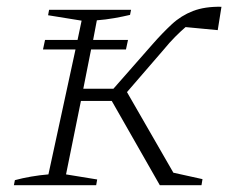

<svg xmlns="http://www.w3.org/2000/svg" viewBox="-20 -547 703 567"><path d="M21 0 24 -15Q46 -21 72 -25.5Q98 -30 123 -32L203 -401H107L113 -429H209L221 -486L122 -502L125 -518H367L364 -503Q343 -498 317.5 -493.5Q292 -489 266 -487L255 -429H358L352 -401H249L226 -285H315L431 -417Q460 -450 487.5 -475.5Q515 -501 550 -514.5Q585 -528 634 -527L623 -458L528 -467Q514 -455 497.5 -438.5Q481 -422 463 -400L355 -275L492 -37L578 -18L575 0H452L310 -249H219L175 -32L267 -17L264 0Z"/></svg>

Font: Piazzolla SC ExtraLight
Style: Italic
Weight: 200
Italic angle: -11.3°
Designer: Juan Pablo del Peral
Foundry: Huerta Tipografica
Version: Version 1.330